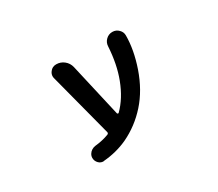

<svg xmlns="http://www.w3.org/2000/svg" viewBox="-112 -784 1223 1079"><g transform="rotate(-30 500.0 -244.5)"><path d="M293.9 57.6Q292 58.6 290 58.6Q272.5 58.6 259.8 45.9Q245.1 31.2 245.1 10.7Q245.1 -2 252 -13.2Q258.8 -24.4 269.5 -31.2Q280.3 -38.1 293.9 -40Q342.8 -44.9 383.8 -60.5Q392.6 -64.5 390.6 -73.2L283.2 -484.4Q281.2 -491.2 281.2 -498Q281.2 -513.7 292 -527.3Q306.6 -546.9 332 -546.9Q360.4 -546.9 382.3 -529.3Q404.3 -511.7 411.1 -483.4L490.2 -137.7Q491.2 -134.8 494.6 -133.8Q498 -132.8 500 -134.8Q559.6 -193.4 595.7 -288.1Q628.9 -375 635.7 -488.3Q636.7 -512.7 654.3 -529.8Q671.9 -546.9 696.3 -546.9Q720.7 -546.9 737.3 -529.3Q752.9 -513.7 752.9 -492.2Q752.9 -399.4 715.8 -291Q676.8 -178.7 608.4 -102.1Q540 -25.4 449.2 17.6Q377 50.8 293.9 57.6Z"/></g></svg>

Font: Rounded-X Mgen+ 1mn medium
Style: Regular
Weight: 500
Designer: [Source Han Sans]
Ryoko NISHIZUKA  (kana & ideographs); Paul D. Hunt (Latin, Greek & Cyrillic); Wenlong ZHANG  (bopomofo
Version: Version 1.059.20150602